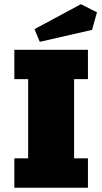

<svg xmlns="http://www.w3.org/2000/svg" viewBox="-20 -882 480 902"><path d="M47.4 -138.2H112.3V-510.3H47.4V-647.9H393.1V-510.3H328.1V-138.2H393.1V0H47.4ZM359.9 -862.3 435.5 -824.2 412.6 -741.7 167 -685.5 142.1 -745.1Z"/></svg>

Font: Black Ops One [rus by aLiNcE]
Style: Regular
Weight: 400
Designer: James Grieshaber
Foundry: James Grieshaber
Version: Version 1.002;May 25, 2024;FontCreator 13.0.0.2680 64-bit